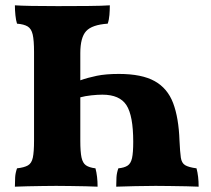

<svg xmlns="http://www.w3.org/2000/svg" viewBox="-20 -699 793 722"><path d="M393 -679Q393 -662 391.5 -643Q390 -624 385 -610Q326 -606 304 -582Q282 -558 282 -499V-397Q310 -407 344 -414Q378 -421 427 -421Q513 -421 561.5 -394Q610 -367 631 -311.5Q652 -256 655 -170Q657 -127 660 -106.5Q663 -86 676 -78Q689 -70 719 -66Q727 -36 727 3Q711 2 681 1.5Q651 1 619 0.5Q587 0 565 0Q532 0 488 1Q444 2 417 3Q417 -16 418 -32.5Q419 -49 425 -66Q447 -68 459.5 -76Q472 -84 476.5 -104.5Q481 -125 481 -166Q481 -264 455.5 -303.5Q430 -343 365 -343Q347 -343 323.5 -340.5Q300 -338 282 -333V-170Q282 -128 286.5 -107Q291 -86 303 -77.5Q315 -69 339 -66Q347 -36 347 3Q331 2 303 1.5Q275 1 244.5 0.5Q214 0 191 0Q169 0 140 0.5Q111 1 83.5 1.5Q56 2 36 3Q36 -16 37 -32.5Q38 -49 44 -66Q71 -69 85 -77Q99 -85 103.5 -106.5Q108 -128 108 -170V-504Q108 -547 103 -569Q98 -591 84 -599.5Q70 -608 44 -610Q40 -622 38 -641.5Q36 -661 36 -679Q80 -676 197 -676Q255 -676 310.5 -676.5Q366 -677 393 -679Z"/></svg>

Font: Vollkorn ExtraBold
Style: Regular
Weight: 800
Designer: Friedrich Althausen
Foundry: Friedrich Althausen
Version: Version 5.000; ttfautohint (v1.8.3)